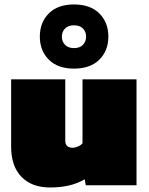

<svg xmlns="http://www.w3.org/2000/svg" viewBox="-20 -829 666 859"><path d="M311 -522Q238.3 -522 198.2 -562.3Q158.2 -602.5 158.2 -665Q158.2 -728.5 198.2 -768.8Q238.3 -809.1 311 -809.1Q384.3 -809.1 424.6 -768.8Q464.8 -728.5 464.8 -665Q464.8 -602.5 424.6 -562.3Q384.3 -522 311 -522ZM270.8 -628.7Q284.7 -613.8 311 -613.8Q337.4 -613.8 351.3 -628.7Q365.2 -643.6 365.2 -665Q365.2 -686.5 351.3 -701.2Q337.4 -715.8 311 -715.8Q284.7 -715.8 270.8 -701.2Q256.8 -686.5 256.8 -665Q256.8 -643.6 270.8 -628.7ZM204.1 9.8Q122.6 9.8 76.2 -37.6Q29.8 -85 29.8 -173.8V-474.1H272V-200.2Q272 -168 305.2 -168Q315.9 -168 329.3 -173.8Q342.8 -179.7 349.1 -188V-474.1H590.8V0H363.8L358.9 -26.9Q297.4 9.8 204.1 9.8Z"/></svg>

Font: Kanit Black
Style: Regular
Weight: 900
Designer: Katatrad Team
Foundry: CadsonDemak
Version: Version 1.000;PS 001.000;hotconv 1.0.88;makeotf.lib2.5.64775